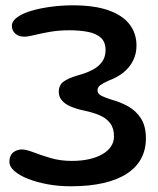

<svg xmlns="http://www.w3.org/2000/svg" viewBox="-20 -640 581 704"><path d="M239.5 43Q195.5 43 155.5 35.8Q115.5 28.5 83.5 16Q51.5 3.5 33 -12.8Q14.5 -29 14.5 -46.5Q14.5 -60 19 -69Q23.5 -78 30.5 -82.8Q37.5 -87.5 45.2 -89.8Q53 -92 59.5 -92Q76 -92 103 -81.5Q130 -71 165.5 -60.5Q201 -50 243.5 -50Q277 -50 305 -56Q333 -62 354 -73.8Q375 -85.5 386.5 -102.2Q398 -119 398 -140Q398 -170 383.8 -188.5Q369.5 -207 344.8 -217.5Q320 -228 288.5 -234.5Q260 -240.5 239 -249.5Q218 -258.5 206.8 -272Q195.5 -285.5 195.5 -303Q195.5 -329 214.5 -341.8Q233.5 -354.5 266.5 -364Q296.5 -372 319 -383.8Q341.5 -395.5 354.2 -413.2Q367 -431 367 -456.5Q367 -486 350 -501.5Q333 -517 303 -523Q273 -529 234.5 -529Q195.5 -529 162.8 -523.2Q130 -517.5 106.2 -511.5Q82.5 -505.5 69.5 -505.5Q48 -505.5 35.8 -517Q23.5 -528.5 23.5 -545Q23.5 -562.5 43.2 -576.8Q63 -591 95.2 -600.5Q127.5 -610 167 -615.2Q206.5 -620.5 246.5 -620.5Q326 -620.5 377.8 -602.2Q429.5 -584 455 -550.8Q480.5 -517.5 480.5 -473Q480.5 -442 467.5 -416.8Q454.5 -391.5 431.8 -373.5Q409 -355.5 378.5 -344.5Q357.5 -335 347.5 -327.5Q337.5 -320 337.5 -308.5Q337.5 -295.5 353 -288.2Q368.5 -281 389 -274.5Q419.5 -266.5 448.5 -250.8Q477.5 -235 496.2 -206.8Q515 -178.5 515 -132.5Q515 -91.5 497.8 -59Q480.5 -26.5 446 -3.8Q411.5 19 360 31Q308.5 43 239.5 43Z"/></svg>

Font: Gluten Thin
Style: Regular
Weight: 400
Version: Version 1.300